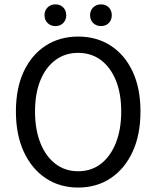

<svg xmlns="http://www.w3.org/2000/svg" viewBox="-20 -833 704 865"><path d="M332 12Q249.7 12 186.4 -29.9Q123.2 -71.8 87.4 -148.7Q51.7 -225.5 51.7 -330.8Q51.7 -436 87.4 -511.6Q123.2 -587.2 186.4 -627.7Q249.7 -668.3 332 -668.3Q414.9 -668.3 478.1 -627.7Q541.4 -587.2 577.1 -511.6Q612.9 -436 612.9 -330.8Q612.9 -225.5 577.1 -148.7Q541.4 -71.8 478.1 -29.9Q414.9 12 332 12ZM332 -61.5Q390.9 -61.5 434.2 -94.7Q477.5 -127.9 501.8 -188.6Q526.1 -249.3 526.1 -330.8Q526.1 -412.3 501.8 -471.4Q477.5 -530.4 434.2 -562.6Q390.9 -594.8 332 -594.8Q273.6 -594.8 230 -562.6Q186.4 -530.4 162.1 -471.4Q137.8 -412.3 137.8 -330.8Q137.8 -249.3 162.1 -188.6Q186.4 -127.9 230 -94.7Q273.6 -61.5 332 -61.5ZM229.5 -715.5Q208.7 -715.5 194.6 -729.1Q180.5 -742.8 180.5 -764.4Q180.5 -786 194.6 -799.7Q208.7 -813.3 229.5 -813.3Q251.2 -813.3 264.8 -799.7Q278.4 -786 278.4 -764.4Q278.4 -742.8 264.8 -729.1Q251.2 -715.5 229.5 -715.5ZM434.7 -715.5Q414 -715.5 399.9 -729.1Q385.8 -742.8 385.8 -764.4Q385.8 -786 399.9 -799.7Q414 -813.3 434.7 -813.3Q456.4 -813.3 470 -799.7Q483.6 -786 483.6 -764.4Q483.6 -742.8 470 -729.1Q456.4 -715.5 434.7 -715.5Z"/></svg>

Font: Source Sans Variable
Style: Regular
Weight: 200
Designer: Paul D. Hunt
Foundry: Adobe Systems Incorporated
Version: Version 3.006;hotconv 1.0.111;makeotfexe 2.5.65597